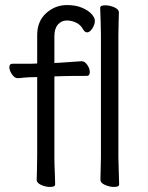

<svg xmlns="http://www.w3.org/2000/svg" viewBox="-20 -728 584 759"><path d="M378 -639 376 -697Q376 -707 396 -707Q414 -707 432 -699Q450 -691 450 -679Q450 -658 449 -643L448 -590V-105L449 -67L451 1Q451 11 431 11Q413 11 395 3Q377 -5 377 -17L379 -105V-590ZM29 -476H103L127 -477V-589Q127 -644 162.5 -676Q198 -708 245 -708Q279 -708 304 -697.5Q329 -687 342 -672.5Q355 -658 355 -646Q355 -631 345 -615.5Q335 -600 324 -600Q316 -600 309 -611Q299 -630 281 -638.5Q263 -647 244 -647Q223 -647 209 -631Q195 -615 195 -585V-479L216 -480Q221 -480 302 -486H303Q315 -486 325 -471.5Q335 -457 335 -443Q335 -428 323 -428Q253 -428 227 -427L195 -426V-105Q195 -79 197 -37L198 1Q198 11 178 11Q160 11 142.5 3Q125 -5 125 -17Q125 -35 126 -49L127 -116V-423H114Q95 -423 73 -421Q59 -419 50 -419H49Q38 -419 27.5 -434Q17 -449 17 -462Q17 -476 29 -476Z"/></svg>

Font: Iansui 0.93
Style: Regular
Weight: 400
Designer: But Ko / Fontworks Inc.
Foundry: zi-hi.com / Fontworks Inc.
Version: Version 0.931